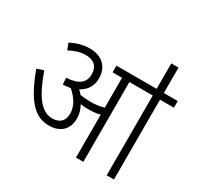

<svg xmlns="http://www.w3.org/2000/svg" viewBox="-169 -1000 1226 1196"><g transform="rotate(30 444.0 -402.5)"><path d="M399 -214C399 -248 389 -277 374 -303C391 -300 411 -299 428 -299C458 -299 486 -301 515 -309V0H568V-574H736V0H788V-574H888V-622H788V-805H736V-622H447V-574H515V-359C483 -350 454 -346 420 -346C396 -346 370 -348 345 -352C337 -361 329 -370 320 -378C367 -403 393 -445 393 -498C393 -579 341 -632 252 -632C198 -632 157 -617 116 -597L134 -551C174 -572 209 -584 251 -584C306 -584 341 -555 341 -498C341 -439 303 -405 213 -400L217 -352C236 -353 254 -356 270 -359C314 -321 347 -275 347 -219C347 -161 312 -137 264 -137C183 -137 127 -218 72 -372L24 -356C96 -161 166 -88 269 -88C340 -88 399 -127 399 -214Z"/></g></svg>

Font: Noto Sans Devanagari UI SemiCondensed Light
Style: Regular
Weight: 300
Width: 4
Designer: Jelle Bosma - Monotype Design Team
Foundry: Monotype Imaging Inc.
Version: Version 2.004